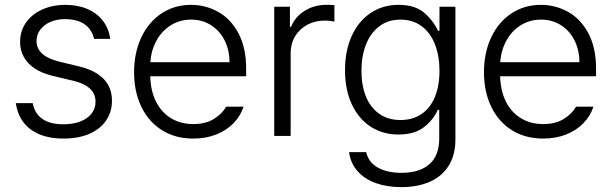

<svg xmlns="http://www.w3.org/2000/svg" viewBox="-20 -558 2510 788"><path d="M247.1 -479.5Q212.9 -479.5 186.3 -467.8Q159.7 -456.1 144.8 -435.5Q129.9 -415 129.9 -389.6Q129.9 -327.6 224.6 -304.7L305.7 -285.2Q439.5 -252 439.5 -144.5Q439.5 -99.1 415.8 -64Q392.1 -28.8 347.4 -9Q302.7 10.7 241.2 10.7Q156.2 10.7 105.7 -26.9Q55.2 -64.5 44.9 -134.8H114.3Q122.1 -91.8 154.1 -69.8Q186 -47.9 240.2 -47.9Q279.8 -47.9 309.6 -59.3Q339.4 -70.8 355.7 -91.8Q372.1 -112.8 372.1 -140.6Q372.1 -205.1 280.3 -226.6L199.2 -246.1Q132.8 -261.2 97.7 -297.6Q62.5 -334 62.5 -386.7Q62.5 -430.2 86.2 -464.6Q109.9 -499 152.6 -518.6Q195.3 -538.1 250 -538.1Q301.3 -537.6 340.6 -520.3Q379.9 -502.9 403.3 -471.4Q426.8 -439.9 432.6 -398.4H366.2Q357.4 -437 327.1 -458.3Q296.9 -479.5 247.1 -479.5Z M530.3 -261.7Q530.3 -341.3 559.8 -404.3Q589.4 -467.3 642.6 -502.7Q695.8 -538.1 763.7 -538.1Q823.7 -538.1 875.5 -509.3Q927.2 -480.5 958.7 -421.4Q990.2 -362.3 990.2 -276.4V-245.1H596.7Q598.1 -185.5 620.1 -141.4Q642.1 -97.2 681.6 -73Q721.2 -48.8 773.4 -48.8Q823.7 -48.8 857.7 -69.8Q891.6 -90.8 908.2 -120.1H979.5Q967.8 -83 939.2 -53.2Q910.6 -23.4 868.2 -6.3Q825.7 10.7 773.4 10.7Q699.7 10.7 644.8 -23.7Q589.8 -58.1 560.1 -119.9Q530.3 -181.6 530.3 -261.7ZM921.9 -302.7Q921.9 -352.1 901.9 -392.1Q881.8 -432.1 845.9 -454.8Q810.1 -477.5 764.6 -477.5Q717.8 -477.5 680.7 -454.1Q643.6 -430.7 621.8 -390.6Q600.1 -350.6 597.2 -302.7Z M1105.5 -530.3H1169.9V-448.2H1174.8Q1190.9 -488.8 1230.2 -513.4Q1269.5 -538.1 1318.4 -538.1Q1344.7 -538.1 1352.5 -537.1V-469.7Q1329.1 -473.6 1313.5 -473.6Q1273.4 -473.6 1241.5 -456.5Q1209.5 -439.5 1191.2 -409.2Q1172.9 -378.9 1172.9 -340.8V0H1105.5Z M1412.6 66.4H1482.9Q1492.2 107.9 1530.5 129.6Q1568.8 151.4 1627.4 151.4Q1701.7 151.4 1742.2 116Q1782.7 80.6 1782.7 9.8V-107.4H1776.9Q1757.8 -64.9 1719 -35.4Q1680.2 -5.9 1614.7 -5.9Q1551.3 -5.9 1501.7 -37.8Q1452.1 -69.8 1424.1 -129.6Q1396 -189.5 1396 -269.5Q1396 -349.6 1423.6 -410.4Q1451.2 -471.2 1501 -504.6Q1550.8 -538.1 1615.7 -538.1Q1681.6 -538.1 1719 -507.3Q1756.3 -476.6 1777.8 -431.6H1783.7V-530.3H1849.1V13.7Q1849.1 79.1 1821 123Q1793 167 1742.9 188.5Q1692.9 210 1627.4 210Q1568.4 210 1522.2 193.4Q1476.1 176.8 1447.5 144.5Q1418.9 112.3 1412.6 66.4ZM1783.7 -267.6Q1783.7 -329.1 1764.9 -376.7Q1746.1 -424.3 1710 -450.9Q1673.8 -477.5 1623.5 -477.5Q1572.8 -477.5 1536.6 -450Q1500.5 -422.4 1481.9 -374.8Q1463.4 -327.1 1463.4 -267.6Q1463.4 -207.5 1481.9 -161.9Q1500.5 -116.2 1536.6 -90.8Q1572.8 -65.4 1623.5 -65.4Q1673.3 -65.4 1709.5 -89.6Q1745.6 -113.8 1764.6 -159.4Q1783.7 -205.1 1783.7 -267.6Z M1966.3 -261.7Q1966.3 -341.3 1995.8 -404.3Q2025.4 -467.3 2078.6 -502.7Q2131.8 -538.1 2199.7 -538.1Q2259.8 -538.1 2311.5 -509.3Q2363.3 -480.5 2394.8 -421.4Q2426.3 -362.3 2426.3 -276.4V-245.1H2032.7Q2034.2 -185.5 2056.2 -141.4Q2078.1 -97.2 2117.7 -73Q2157.2 -48.8 2209.5 -48.8Q2259.8 -48.8 2293.7 -69.8Q2327.6 -90.8 2344.2 -120.1H2415.5Q2403.8 -83 2375.2 -53.2Q2346.7 -23.4 2304.2 -6.3Q2261.7 10.7 2209.5 10.7Q2135.7 10.7 2080.8 -23.7Q2025.9 -58.1 1996.1 -119.9Q1966.3 -181.6 1966.3 -261.7ZM2357.9 -302.7Q2357.9 -352.1 2337.9 -392.1Q2317.9 -432.1 2282 -454.8Q2246.1 -477.5 2200.7 -477.5Q2153.8 -477.5 2116.7 -454.1Q2079.6 -430.7 2057.9 -390.6Q2036.1 -350.6 2033.2 -302.7Z"/></svg>

Font: Pretendard JP Light
Style: Regular
Weight: 300
Designer: Base glyphs from Inter by Rasmus Andersson; Hangeul glyphs from Noto Sans CJK(Source Han Sans) by Jang Soo-young and Kan
Foundry: Kil Hyung-jin
Version: Version 1.309